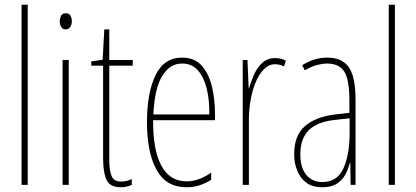

<svg xmlns="http://www.w3.org/2000/svg" viewBox="-20 -780 1756 810"><path d="M97 0H71V-760H97Z M258 -724Q272 -724 277.5 -713.5Q283 -703 283 -691Q283 -675 276 -665.5Q269 -656 257 -656Q244 -656 238 -666.5Q232 -677 232 -690Q232 -702 237.5 -713Q243 -724 258 -724ZM270 -527V0H244V-527Z M491 -14Q504 -14 516.5 -17.5Q529 -21 536 -25V0Q526 4 515 7Q504 10 490 10Q444 10 429.5 -21Q415 -52 415 -112V-503H365V-521L413 -528L420 -656H441V-527H540V-503H441V-108Q441 -60 451 -37Q461 -14 491 -14Z M748 -537Q801 -537 831 -503Q861 -469 874 -415Q887 -361 887 -301V-273H626Q625 -148 660.5 -81.5Q696 -15 767 -15Q819 -15 871 -52V-22Q850 -8 824 1Q798 10 767 10Q681 10 640.5 -63.5Q600 -137 600 -264Q600 -388 636 -462.5Q672 -537 748 -537ZM748 -512Q696 -512 664 -459Q632 -406 627 -297H863Q864 -356 852.5 -404.5Q841 -453 815.5 -482.5Q790 -512 748 -512Z M1141 -535Q1151 -535 1163.5 -532.5Q1176 -530 1186 -524L1178 -500Q1172 -503 1162 -506Q1152 -509 1141 -509Q1114 -509 1093 -487.5Q1072 -466 1058 -431.5Q1044 -397 1037 -356.5Q1030 -316 1030 -277V0H1004V-527H1024L1029 -409H1031Q1039 -436 1051.5 -465Q1064 -494 1086 -514.5Q1108 -535 1141 -535Z M1360 -537Q1423 -537 1451.5 -496.5Q1480 -456 1480 -358V0H1459L1458 -93H1456Q1450 -68 1437.5 -44.5Q1425 -21 1401.5 -5.5Q1378 10 1340 10Q1298 10 1272 -9.5Q1246 -29 1233.5 -61Q1221 -93 1221 -129Q1221 -208 1266 -247.5Q1311 -287 1393 -297L1454 -304V-355Q1454 -445 1432 -478.5Q1410 -512 1360 -512Q1342 -512 1318 -506Q1294 -500 1266 -483L1255 -505Q1306 -537 1360 -537ZM1392 -274Q1318 -266 1282.5 -230.5Q1247 -195 1247 -129Q1247 -73 1272 -42.5Q1297 -12 1340 -12Q1403 -12 1429 -70Q1455 -128 1455 -220V-281Z M1646 0H1620V-760H1646Z"/></svg>

Font: Noto Sans Thai Looped ExtraCondensed Thin
Style: Regular
Weight: 100
Width: 2
Designer: Sasikarn Vongin, Ben Mitchell
Foundry: The Fontpad Ltd
Version: Version 1.001; ttfautohint (v1.8.4.7-5d5b)